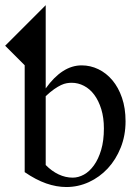

<svg xmlns="http://www.w3.org/2000/svg" viewBox="-24 -715 544 749"><path d="M381.3 -213.9Q381.3 -255.9 371.1 -289.1Q360.8 -322.3 343.8 -345.2Q326.7 -368.2 303.7 -380.1Q280.8 -392.1 255.4 -392.1Q246.6 -392.1 236.3 -390.4Q226.1 -388.7 214.1 -383.1Q202.1 -377.4 187.3 -367.2Q172.4 -356.9 154.3 -339.8V-71.3Q177.7 -47.4 204.6 -34.7Q231.4 -22 259.8 -22Q281.7 -22 303.5 -33.9Q325.2 -45.9 342.5 -70.1Q359.9 -94.2 370.6 -130.1Q381.3 -166 381.3 -213.9ZM465.8 -241.7Q465.8 -186.5 447 -139.4Q428.2 -92.3 396.5 -58.1Q364.7 -23.9 322.8 -4.6Q280.8 14.6 234.9 14.6Q196.3 14.6 156 0.5Q115.7 -13.7 72.3 -43.5V-460.4L-3.9 -536.6L154.3 -694.8V-370.1Q218.8 -460 294.4 -460Q328.6 -460 359.6 -445.1Q390.6 -430.2 414.3 -402.1Q438 -374 451.9 -333.5Q465.8 -293 465.8 -241.7Z"/></svg>

Font: Doulos SIL APac
Style: Regular
Weight: 400
Designer: Walt Agee, Victor Gaultney, Peter Martin, Debbi Hosken, Becca Hirsbrunner
Foundry: SIL International
Version: Version 5.000